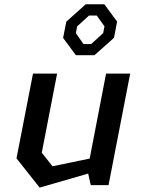

<svg xmlns="http://www.w3.org/2000/svg" viewBox="-20 -864 660 896"><path d="M246.5 -520.5H134L57 -125L165 11.5L391.5 -54L403.5 0H486.5L587.5 -520.5H475L398.5 -124L225 -88L175 -151.5ZM274.5 -687 334 -606.5H421L512 -687.5L526.5 -763.5L467 -844H380L289.5 -763ZM334 -709.5 340 -741 395.5 -791.5H431.5L467.5 -741L461.5 -709.5L405.5 -658.5H369.5Z"/></svg>

Font: Monaspace Krypton Medium
Style: Italic
Weight: 500
Italic angle: -11°
Designer: Riley Cran & the Lettermatic Team
Foundry: Lettermatic
Version: Version 1.101 (Monaspace Krypton)